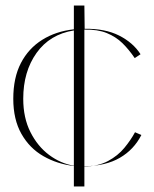

<svg xmlns="http://www.w3.org/2000/svg" viewBox="-20 -679 558 694"><path d="M247 -5V-79Q187 -86 137 -114.5Q87 -143 57.5 -195Q28 -247 28 -322Q28 -398 55.5 -451Q83 -504 132.5 -535Q182 -566 247 -573V-659H285L286 -575Q360 -576 410.5 -550.5Q461 -525 488 -483L467 -469Q446 -500 422.5 -523Q399 -546 366 -559.5Q333 -573 285 -572V-77Q335 -78 370.5 -97Q406 -116 429.5 -144.5Q453 -173 468 -201L491 -191Q464 -138 413 -108.5Q362 -79 285 -78V-5ZM247 -80V-569Q160 -555 112 -487.5Q64 -420 64 -322Q64 -253 90 -201.5Q116 -150 157.5 -119Q199 -88 247 -80Z"/></svg>

Font: Panamera Thin
Style: Regular
Weight: 100
Designer: Bastien Sozeau
Foundry: NBR — Bastien Sozeau
Version: Version 3.003;gftools[0.9.33]